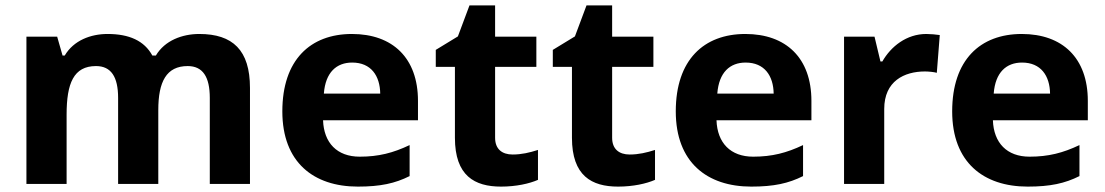

<svg xmlns="http://www.w3.org/2000/svg" viewBox="-20 -733 4097 712"><path d="M719 -607C656 -607 591 -583 558 -527H545C515 -582 459 -607 379 -607C316 -607 253 -583 220 -527H212L192 -597H78V-51H227V-308C227 -424 253 -488 336 -488C392 -488 418 -448 418 -370V-51H567V-325C567 -430 597 -488 676 -488C732 -488 758 -448 758 -370V-51H907V-407C907 -547 843 -607 719 -607Z M1285 -607C1131 -607 1027 -511 1027 -320C1027 -131 1143 -41 1307 -41C1391 -41 1445 -53 1499 -80V-195C1438 -166 1384 -152 1314 -152C1230 -152 1181 -203 1178 -287H1530V-359C1530 -518 1436 -607 1285 -607ZM1286 -501C1356 -501 1389 -452 1390 -386H1181C1187 -465 1228 -501 1286 -501Z M1881 -160C1842 -160 1816 -180 1816 -222V-485H1969V-597H1816V-713H1721L1678 -598L1596 -548V-485H1667V-222C1667 -81 1740 -41 1838 -41C1894 -41 1943 -52 1975 -66V-177C1944 -167 1914 -160 1881 -160Z M2315 -160C2276 -160 2250 -180 2250 -222V-485H2403V-597H2250V-713H2155L2112 -598L2030 -548V-485H2101V-222C2101 -81 2174 -41 2272 -41C2328 -41 2377 -52 2409 -66V-177C2378 -167 2348 -160 2315 -160Z M2744 -607C2590 -607 2486 -511 2486 -320C2486 -131 2602 -41 2766 -41C2850 -41 2904 -53 2958 -80V-195C2897 -166 2843 -152 2773 -152C2689 -152 2640 -203 2637 -287H2989V-359C2989 -518 2895 -607 2744 -607ZM2745 -501C2815 -501 2848 -452 2849 -386H2640C2646 -465 2687 -501 2745 -501Z M3415 -607C3342 -607 3284 -561 3252 -505H3245L3223 -597H3110V-51H3259V-329C3259 -432 3333 -468 3410 -468C3423 -468 3444 -466 3454 -463L3465 -603C3453 -605 3430 -607 3415 -607Z M3769 -607C3615 -607 3511 -511 3511 -320C3511 -131 3627 -41 3791 -41C3875 -41 3929 -53 3983 -80V-195C3922 -166 3868 -152 3798 -152C3714 -152 3665 -203 3662 -287H4014V-359C4014 -518 3920 -607 3769 -607ZM3770 -501C3840 -501 3873 -452 3874 -386H3665C3671 -465 3712 -501 3770 -501Z"/></svg>

Font: Noto Sans Tamil UI
Style: Bold
Weight: 700
Designer: Jelle Bosma - Monotype Design Team
Foundry: Monotype Imaging Inc.
Version: Version 2.004